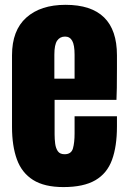

<svg xmlns="http://www.w3.org/2000/svg" viewBox="-20 -760 528 788"><path d="M240.2 7.8Q162.1 7.8 115.7 -21.5Q69.3 -50.8 49.3 -106Q29.3 -161.1 29.3 -238.8V-533.2Q29.3 -635.3 87.9 -687.7Q146.5 -740.2 249 -740.2Q460 -740.2 460 -533.2V-480Q460 -383.3 458 -350.1H204.1V-208.5Q204.1 -189 206.5 -170.2Q209 -151.4 217.5 -139.2Q226.1 -127 245.1 -127Q272.5 -127 279.3 -150.6Q286.1 -174.3 286.1 -212.4V-282.7H460V-241.2Q460 -159.2 439.7 -103.8Q419.4 -48.3 371.3 -20.3Q323.2 7.8 240.2 7.8ZM203.1 -437H286.1V-535.6Q286.1 -575.2 276.4 -592.5Q266.6 -609.9 247.1 -609.9Q226.1 -609.9 214.6 -593.3Q203.1 -576.7 203.1 -535.6Z"/></svg>

Font: webenart
Style: Regular
Weight: 400
Designer: Vernon Adams
Foundry: Vernon Adams
Version: Version 2.116; ttfautohint (v1.8.3)